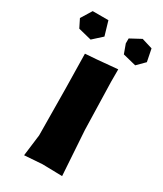

<svg xmlns="http://www.w3.org/2000/svg" viewBox="-202 -717 667 787"><g transform="rotate(30 131.0 -324.0)"><path d="M57.6 -481.4 60.5 -318.4 62.5 -97.7 49.8 3.9 133.8 -2 227.5 0 213.9 -210 208 -435.5V-494.1L112.3 -485.4ZM-33.2 -597.7 -13.7 -558.6 48.8 -543 91.8 -582 72.3 -648.4H-2ZM181.6 -601.6 197.3 -558.6 259.8 -543 294.9 -578.1 283.2 -636.7 232.4 -652.3 181.6 -625Z"/></g></svg>

Font: MaokenAssortedSans-Lite
Style: Lite
Weight: 400
Version: Version 1.400